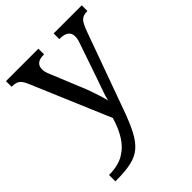

<svg xmlns="http://www.w3.org/2000/svg" viewBox="-220 -650 1005 1005"><g transform="rotate(-45 282.5 -148.0)"><path d="M38 193Q106 193 149.5 167Q193 141 220 96.5Q247 52 263 -4L78 -441Q65 -472 50.5 -483Q36 -494 7 -494H4V-536H244V-494H241Q181 -494 181 -446Q181 -429 189 -409L262 -231Q272 -208 281.5 -180.5Q291 -153 299 -128Q307 -103 310 -86Q317 -115 328.5 -146Q340 -177 350 -207L417 -402Q426 -426 426 -445Q426 -494 360 -494H357V-536H565V-494H562Q533 -494 518 -479Q503 -464 486 -416L334 4Q308 77 284 123Q260 169 230.5 194.5Q201 220 157 230Q113 240 47 240H38Z"/></g></svg>

Font: Noto Serif Khitan Small Script
Style: Regular
Weight: 400
Designer: LIU Zhao, ZHANG Congyu, Kushim JIANG
Foundry: Guyu Beijing Co. Ltd.
Version: Version 1.000; ttfautohint (v1.8.4.7-5d5b)